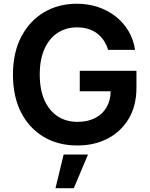

<svg xmlns="http://www.w3.org/2000/svg" viewBox="-20 -757 790 1012"><path d="M387.7 9.8Q286.6 9.8 210.2 -35.6Q133.8 -81.1 91.1 -164.6Q48.3 -248 48.3 -362.8Q48.3 -480.5 92.5 -564.2Q136.7 -647.9 212.6 -692.6Q288.6 -737.3 383.8 -737.3Q444.8 -737.3 497.3 -719.7Q549.8 -702.1 590.8 -669.4Q631.8 -636.7 658 -592.3Q684.1 -547.9 691.9 -494.1H549.8Q541.5 -521.5 526.9 -543.5Q512.2 -565.4 491.5 -581.1Q470.7 -596.7 444.3 -604.7Q418 -612.8 386.2 -612.8Q328.6 -612.8 284.2 -584Q239.7 -555.2 214.6 -499.5Q189.5 -443.8 189.5 -364.3Q189.5 -284.2 214.4 -228.8Q239.3 -173.3 283.9 -144Q328.6 -114.7 388.7 -114.7Q442.4 -114.7 481.7 -135Q521 -155.3 542.2 -192.6Q563.5 -230 563.5 -280.8L594.2 -275.9H400.4V-383.8H699.2V-294.9Q699.2 -200.2 658.9 -132.1Q618.7 -64 548.6 -27.1Q478.5 9.8 387.7 9.8ZM272.5 234.9 315.4 57.6H443.8L369.1 234.9Z"/></svg>

Font: Inter Cardless
Style: Bold
Weight: 700
Designer: Rasmus Andersson
Foundry: rsms
Version: Version 4.001;git-9221beed3